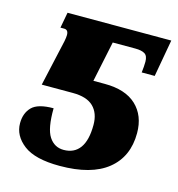

<svg xmlns="http://www.w3.org/2000/svg" viewBox="-87 -613 648 699"><g transform="rotate(15 237.0 -263.0)"><path d="M20 -103Q20 -141 42.5 -164Q65 -187 124 -187Q123 -111 143 -80.5Q163 -50 198 -50Q238 -50 259 -79Q280 -108 280 -166Q280 -210 255 -234.5Q230 -259 177 -259H60L99 -433Q102 -448 102 -457Q102 -477 86 -477H72L83 -536H474L449 -396H400Q403 -420 403 -437Q403 -459 391 -466.5Q379 -474 355 -474H270L238 -321H281Q359 -321 400 -282.5Q441 -244 441 -178Q441 -89 379.5 -39.5Q318 10 199 10Q106 10 63 -23Q20 -56 20 -103Z"/></g></svg>

Font: Noto Serif NarrowExtraBold
Style: Italic
Weight: 800
Width: 4
Italic angle: -12°
Designer: Monotype Design Team
Foundry: Monotype Imaging Inc.
Version: Version 1.001